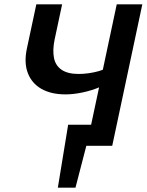

<svg xmlns="http://www.w3.org/2000/svg" viewBox="-20 -678 684 893"><path d="M249 195 297 -98H407L331 195ZM324 0 297 -98H424L404 0ZM383 0 523 -658H642L502 0ZM285 -239Q218 -239 173 -264.5Q128 -290 109.5 -338Q91 -386 105 -452L149 -658H269L234 -494Q224 -445 231 -409Q238 -373 266.5 -353.5Q295 -334 346 -334Q368 -334 393 -337.5Q418 -341 440.5 -347.5Q463 -354 475 -362L519 -317Q489 -292 448 -274.5Q407 -257 364 -248Q321 -239 285 -239Z"/></svg>

Font: Ysabeau
Style: Bold Italic
Weight: 700
Italic angle: -12°
Designer: Christian Thalmann (Catharsis Fonts)
Version: Version 2.002